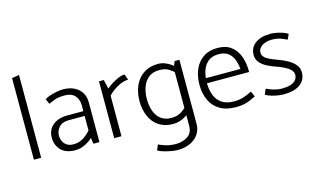

<svg xmlns="http://www.w3.org/2000/svg" viewBox="-104 -1029 2637 1582"><g transform="rotate(-15 1214.5 -238.0)"><path d="M137 0V-706L75 -696V0Z M325 -136Q325 -178 353 -209Q381 -240 435 -240H572V-117Q547 -86 509.5 -62Q472 -38 425 -38Q389 -38 367 -53Q345 -68 335 -91Q325 -114 325 -136ZM317 -412Q343 -424 373 -435Q403 -446 456 -446Q515 -446 543.5 -413Q572 -380 572 -330V-281H437Q361 -282 312.5 -243.5Q264 -205 264 -136Q264 -73 304.5 -30Q345 13 427 13Q470 13 511 -7.5Q552 -28 575 -52L583 0H634V-340Q634 -388 612 -423.5Q590 -459 549.5 -478.5Q509 -498 453 -498Q433 -498 403.5 -492.5Q374 -487 345.5 -478Q317 -469 298 -456Z M822 0V-346Q841 -367 869.5 -387.5Q898 -408 931.5 -422Q965 -436 995 -436L978 -485Q953 -485 922.5 -472Q892 -459 864.5 -441Q837 -423 819 -408L801 -485H760V0Z M1446 -485H1405L1383 -429V61Q1383 121 1341 149.5Q1299 178 1238 178Q1187 177 1153 166Q1119 155 1094 143L1075 189Q1090 198 1112 205.5Q1134 213 1158 218.5Q1182 224 1203.5 227Q1225 230 1240 230Q1304 230 1350 208Q1396 186 1421 148Q1446 110 1446 62ZM1400 -109Q1374 -79 1341 -59Q1308 -39 1260 -39Q1206 -39 1171 -65.5Q1136 -92 1119.5 -138.5Q1103 -185 1103 -244Q1104 -301 1121 -346.5Q1138 -392 1173.5 -419Q1209 -446 1262 -446Q1314 -446 1345 -425.5Q1376 -405 1401 -382L1421 -422Q1402 -440 1378 -457.5Q1354 -475 1326 -486.5Q1298 -498 1265 -498Q1194 -498 1143.5 -464.5Q1093 -431 1067 -373.5Q1041 -316 1040 -243Q1040 -168 1065.5 -110Q1091 -52 1140.5 -19.5Q1190 13 1261 13Q1292 13 1321 3.5Q1350 -6 1375 -23.5Q1400 -41 1420 -64Z M1975 -239V-244Q1975 -317 1953.5 -374.5Q1932 -432 1887.5 -465Q1843 -498 1772 -498Q1701 -498 1652 -465Q1603 -432 1578 -375Q1553 -318 1552 -245Q1552 -170 1578.5 -111.5Q1605 -53 1659.5 -20Q1714 13 1798 13Q1836 13 1865.5 6.5Q1895 0 1920 -10.5Q1945 -21 1968 -33L1947 -79Q1910 -60 1873.5 -48.5Q1837 -37 1795 -37Q1730 -37 1690.5 -63.5Q1651 -90 1633.5 -135.5Q1616 -181 1615 -239ZM1617 -282Q1622 -330 1639.5 -367Q1657 -404 1689 -425Q1721 -446 1769 -446Q1817 -446 1847 -425Q1877 -404 1892.5 -367Q1908 -330 1912 -282Z M2051 -25Q2070 -13 2097.5 -4.5Q2125 4 2153.5 8.5Q2182 13 2202 13Q2295 13 2344.5 -23.5Q2394 -60 2394 -124Q2394 -163 2370 -191Q2346 -219 2309 -239.5Q2272 -260 2232 -274Q2181 -291 2144 -312.5Q2107 -334 2106 -368Q2106 -403 2139 -425.5Q2172 -448 2223 -448Q2268 -448 2299.5 -436Q2331 -424 2351 -414L2371 -458Q2355 -470 2328 -479Q2301 -488 2273.5 -493Q2246 -498 2225 -498Q2143 -498 2095 -462.5Q2047 -427 2047 -364Q2047 -326 2070.5 -299Q2094 -272 2130 -254Q2166 -236 2204 -223Q2239 -211 2269 -196Q2299 -181 2317.5 -162Q2336 -143 2336 -119Q2336 -92 2319.5 -73.5Q2303 -55 2273.5 -46Q2244 -37 2204 -37Q2179 -37 2155 -42Q2131 -47 2110 -54.5Q2089 -62 2071 -71Z"/></g></svg>

Font: Catamaran Thin Light
Style: Regular
Weight: 300
Version: Version 2.000